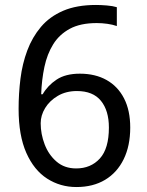

<svg xmlns="http://www.w3.org/2000/svg" viewBox="-20 -744 591 774"><path d="M288 10Q223 10 170 -24Q117 -58 86 -128Q55 -198 55 -305Q55 -367 62.5 -427Q70 -487 90 -540.5Q110 -594 145 -635.5Q180 -677 234.5 -700.5Q289 -724 367 -724Q386 -724 410.5 -722Q435 -720 451 -715V-639Q434 -645 412.5 -648Q391 -651 370 -651Q304 -651 261.5 -628Q219 -605 194.5 -565.5Q170 -526 159 -474Q148 -422 146 -364H152Q172 -399 208 -423Q244 -447 302 -447Q364 -447 409.5 -421.5Q455 -396 480 -347.5Q505 -299 505 -230Q505 -156 478.5 -102Q452 -48 403.5 -19Q355 10 288 10ZM287 -65Q346 -65 382.5 -105Q419 -145 419 -230Q419 -298 387 -337.5Q355 -377 290 -377Q246 -377 213 -357.5Q180 -338 162 -308.5Q144 -279 144 -247Q144 -204 160 -162Q176 -120 208 -92.5Q240 -65 287 -65Z"/></svg>

Font: tamil15
Style: Book
Weight: 400
Designer: Jelle Bosma - Monotype Design Team
Foundry: Monotype Imaging Inc.
Version: Version 2.003